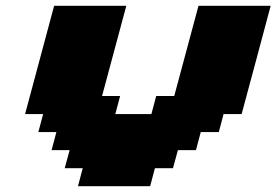

<svg xmlns="http://www.w3.org/2000/svg" viewBox="-20 -645 957 665"><path d="M250 0H500L516.6 -62.5H579.1L596.2 -125H658.7L675.3 -187.5H737.8L754.4 -250H816.9Q834 -312.5 867.4 -437.5Q900.9 -562.5 917.5 -625H667.5L583.5 -312.5H521L504.4 -250H379.4L396 -312.5H333.5L417.5 -625H167.5Q150.9 -562.5 117.2 -437.5Q83.5 -312.5 66.9 -250H129.4L112.8 -187.5H175.3L158.7 -125H221.2L204.1 -62.5H266.6Z"/></svg>

Font: Faithful 32x
Style: BoldOblique
Weight: 400
Foundry: Faithful Resource Pack
Version: Version 1.0; January 27, 2023